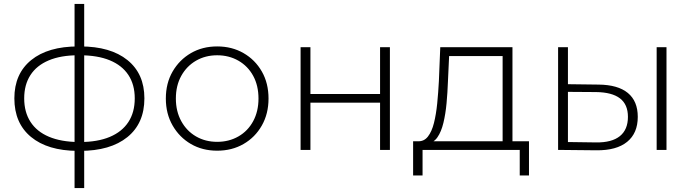

<svg xmlns="http://www.w3.org/2000/svg" viewBox="-20 -762 3515 976"><path d="M386 5Q386 5 383 5Q380 5 378 5Q376 5 374 5Q222 4 137.5 -66Q53 -136 53 -262Q53 -387 138.5 -456.5Q224 -526 378 -526Q379 -526 381 -526Q383 -526 385 -526Q387 -526 388 -526Q542 -526 628 -456.5Q714 -387 714 -262Q714 -135 627.5 -65Q541 5 386 5ZM386 -40Q476 -40 538 -66Q600 -92 632.5 -141.5Q665 -191 665 -262Q665 -332 632.5 -381Q600 -430 538 -455.5Q476 -481 386 -481Q384 -481 381.5 -481Q379 -481 377 -481Q289 -481 227.5 -455Q166 -429 134.5 -380Q103 -331 103 -262Q103 -192 135 -142.5Q167 -93 228.5 -67Q290 -41 378 -40Q379 -40 381.5 -40Q384 -40 386 -40ZM359 194V-742H408V194Z M1084 4Q1009 4 950.5 -30Q892 -64 857.5 -124Q823 -184 823 -261Q823 -339 857.5 -398.5Q892 -458 950.5 -492Q1009 -526 1084 -526Q1159 -526 1218 -492Q1277 -458 1311 -398.5Q1345 -339 1345 -261Q1345 -184 1311 -124Q1277 -64 1218 -30Q1159 4 1084 4ZM1084 -41Q1144 -41 1192 -68.5Q1240 -96 1267 -146Q1294 -196 1294 -261Q1294 -327 1267 -376.5Q1240 -426 1192 -453.5Q1144 -481 1084 -481Q1024 -481 976.5 -453.5Q929 -426 901.5 -376.5Q874 -327 874 -261Q874 -196 901.5 -146Q929 -96 976.5 -68.5Q1024 -41 1084 -41Z M1508 0V-522H1558V-284H1912V-522H1962V0H1912V-240H1558V0Z M2535 -24V-477H2263L2257 -347Q2255 -292 2250 -237.5Q2245 -183 2234 -137.5Q2223 -92 2203.5 -64Q2184 -36 2153 -33L2103 -44Q2135 -42 2155 -67.5Q2175 -93 2186 -137Q2197 -181 2202.5 -236.5Q2208 -292 2211 -350L2218 -522H2585V-24ZM2080 130V-44H2669V130H2622V0H2128V130Z M3318 0V-522H3368V0ZM3023 -332Q3121 -331 3171.5 -289.5Q3222 -248 3222 -168Q3222 -85 3168 -41Q3114 3 3012 2L2817 0V-522H2867V-334ZM3010 -38Q3090 -37 3131 -70Q3172 -103 3172 -168Q3172 -231 3131.5 -262Q3091 -293 3010 -294L2867 -295V-40Z"/></svg>

Font: MOST Montserrat Light
Style: Regular
Weight: 300
Designer: Julieta Ulanovsky
Foundry: Julieta Ulanovsky
Version: Version 8.000;March 11, 2024;FontCreator 15.0.0.2926 64-bit